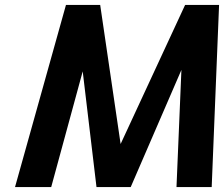

<svg xmlns="http://www.w3.org/2000/svg" viewBox="-20 -760 910 780"><path d="M248 -740H387L470 -175L732 -740H870L840 0H697L717 -476L511 0H372L316 -470L188 0H41Z"/></svg>

Font: Exo
Style: Bold Italic
Weight: 700
Italic angle: -9°
Designer: Natanael Gama
Foundry: Natanael Gama
Version: Version 1.500; ttfautohint (v1.6)